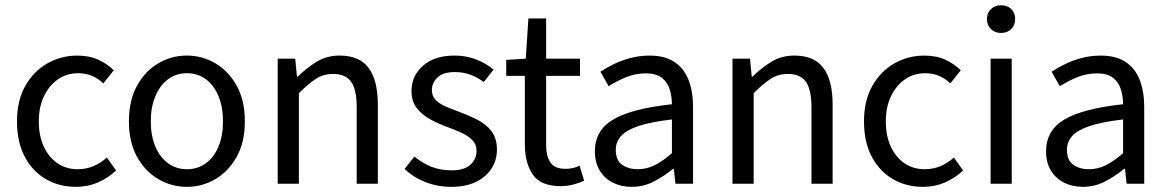

<svg xmlns="http://www.w3.org/2000/svg" viewBox="-20 -714 4537 746"><path d="M275.4 12Q210.1 12 158.2 -18.1Q106.3 -48.2 76.2 -105.1Q46 -162.1 46 -242.3Q46 -323.5 78.5 -380.6Q110.9 -437.7 164.3 -467.9Q217.7 -498 279.7 -498Q327.8 -498 362.3 -481.9Q396.9 -465.8 422.1 -441L381.4 -389.9Q363.1 -408 338.7 -418.8Q314.4 -429.5 283.3 -429.5Q239.7 -429.5 205.4 -405.9Q171.2 -382.3 151 -340.4Q130.8 -298.5 130.8 -242.3Q130.8 -186.7 149.9 -145Q169 -103.3 203 -79.9Q236.9 -56.5 282.1 -56.5Q315.7 -56.5 344.7 -69.2Q373.7 -82 395.3 -102.1L431 -51.5Q400.4 -22.8 361.1 -5.4Q321.7 12 275.4 12Z M706.2 12Q646.6 12 595.1 -18.1Q543.7 -48.1 512.3 -105Q480.9 -161.9 480.9 -242.4Q480.9 -323.5 512.3 -380.8Q543.7 -438 595.1 -468Q646.6 -498.1 706.2 -498.1Q765.7 -498.1 816.9 -468Q868 -438 899.7 -380.8Q931.4 -323.5 931.4 -242.4Q931.4 -161.9 899.7 -105Q868 -48.1 816.9 -18.1Q765.7 12 706.2 12ZM706.2 -56.5Q748 -56.5 779.8 -79.7Q811.6 -102.9 829 -144.8Q846.4 -186.7 846.4 -242.4Q846.4 -298.1 829 -340.3Q811.6 -382.6 779.8 -406.1Q748 -429.6 706.2 -429.6Q664.4 -429.6 632.9 -406.1Q601.4 -382.6 583.6 -340.3Q565.9 -298.1 565.9 -242.4Q565.9 -186.7 583.6 -144.8Q601.4 -102.9 632.9 -79.7Q664.4 -56.5 706.2 -56.5Z M1059 0V-486.1H1127L1133.9 -416H1136.6Q1171.7 -450.7 1210.8 -474.4Q1250 -498.1 1299.7 -498.1Q1377 -498.1 1412.6 -449.5Q1448.1 -401 1448.1 -308V0H1365.9V-297.4Q1365.9 -365.6 1344.4 -396.1Q1322.9 -426.7 1274.2 -426.7Q1236.9 -426.7 1207.6 -407.8Q1178.3 -389 1141.3 -352V0Z M1733.5 12Q1679.8 12 1632.6 -6.6Q1585.4 -25.1 1552.1 -57.7L1590 -105.6Q1621.8 -79.9 1656.4 -66Q1691 -52.1 1736.2 -52.1Q1784.1 -52.1 1807.9 -74.4Q1831.7 -96.8 1831.7 -127.6Q1831.7 -152.6 1815.6 -169.2Q1799.5 -185.7 1774.6 -197.4Q1749.6 -209 1722 -219Q1685.8 -232 1653 -249.6Q1620.2 -267.3 1599.5 -293.7Q1578.8 -320.2 1578.8 -360.1Q1578.8 -418.9 1623.4 -458.5Q1668 -498.1 1746.5 -498.1Q1792.1 -498.1 1830.9 -482.8Q1869.7 -467.4 1897.6 -443.5L1859.8 -395.5Q1834.3 -413.6 1807.3 -423.8Q1780.3 -434 1747.5 -434Q1701.4 -434 1679.7 -412.8Q1658 -391.6 1658 -364.3Q1658 -341.9 1671.2 -327.3Q1684.4 -312.7 1707.7 -302Q1731 -291.4 1761.1 -280.7Q1799.1 -266.8 1833.5 -249.5Q1868 -232.1 1889.4 -204.5Q1910.8 -176.9 1910.8 -132.5Q1910.8 -93.1 1890.4 -60.3Q1870 -27.6 1830.4 -7.8Q1790.8 12 1733.5 12Z M2158.2 9.2Q2080.5 9.2 2049.9 -36Q2019.2 -81.3 2019.2 -153.3V-419.3H1946.9V-481.4L2022.9 -486L2033 -642.3H2101.9V-486H2233.5V-419.3H2101.9V-151.8Q2101.9 -107.6 2118.5 -82.8Q2135.2 -58 2176.7 -58Q2190.1 -58 2203.9 -60.6Q2217.7 -63.2 2232 -70.3L2249.5 -12.2Q2230.5 -2.8 2206.8 3.2Q2183.1 9.2 2158.2 9.2Z M2434.3 12Q2393.6 12 2361.2 -4.3Q2328.8 -20.5 2310.1 -51.5Q2291.4 -82.4 2291.4 -126.2Q2291.4 -208 2363.4 -250.2Q2435.4 -292.3 2590.7 -309Q2590.5 -339.5 2582 -367Q2573.5 -394.6 2551.5 -411.7Q2529.4 -428.9 2489.9 -428.9Q2448.1 -428.9 2411.1 -413.4Q2374 -397.9 2344.9 -379L2313 -435.4Q2335.3 -450.4 2365 -464.9Q2394.7 -479.4 2429.9 -488.7Q2465.1 -498 2504.1 -498Q2563.2 -498 2600.4 -473.3Q2637.6 -448.6 2655.2 -403.6Q2672.8 -358.6 2672.8 -297.7V0H2604.5L2598.1 -57.9H2594.8Q2559.7 -29.1 2519.8 -8.5Q2479.9 12 2434.3 12ZM2457.2 -56.5Q2492.6 -56.5 2524.1 -72.3Q2555.6 -88.1 2590.7 -118.9V-249.9Q2509 -240.4 2461.3 -224.5Q2413.6 -208.6 2393 -185.6Q2372.5 -162.7 2372.5 -131.5Q2372.5 -91.2 2397.3 -73.8Q2422.1 -56.5 2457.2 -56.5Z M2826 0V-486.1H2894L2900.9 -416H2903.6Q2938.7 -450.7 2977.8 -474.4Q3017 -498.1 3066.7 -498.1Q3144 -498.1 3179.6 -449.5Q3215.1 -401 3215.1 -308V0H3132.9V-297.4Q3132.9 -365.6 3111.4 -396.1Q3089.9 -426.7 3041.2 -426.7Q3003.9 -426.7 2974.6 -407.8Q2945.3 -389 2908.3 -352V0Z M3566.4 12Q3501.1 12 3449.2 -18.1Q3397.3 -48.2 3367.2 -105.1Q3337 -162.1 3337 -242.3Q3337 -323.5 3369.5 -380.6Q3401.9 -437.7 3455.3 -467.9Q3508.7 -498 3570.7 -498Q3618.8 -498 3653.3 -481.9Q3687.9 -465.8 3713.1 -441L3672.4 -389.9Q3654.1 -408 3629.7 -418.8Q3605.4 -429.5 3574.3 -429.5Q3530.7 -429.5 3496.4 -405.9Q3462.2 -382.3 3442 -340.4Q3421.8 -298.5 3421.8 -242.3Q3421.8 -186.7 3440.9 -145Q3460 -103.3 3494 -79.9Q3527.9 -56.5 3573.1 -56.5Q3606.7 -56.5 3635.7 -69.2Q3664.7 -82 3686.3 -102.1L3722 -51.5Q3691.4 -22.8 3652.1 -5.4Q3612.7 12 3566.4 12Z M3828.9 0V-486H3911V0ZM3869.5 -586Q3845.8 -586 3830.3 -601Q3814.7 -616 3814.7 -640.4Q3814.7 -664.2 3830.3 -678.9Q3845.8 -693.6 3869.5 -693.6Q3893.8 -693.6 3909.1 -678.9Q3924.3 -664.2 3924.3 -640.4Q3924.3 -616 3909.1 -601Q3893.8 -586 3869.5 -586Z M4187.3 12Q4146.6 12 4114.2 -4.3Q4081.8 -20.5 4063.1 -51.5Q4044.4 -82.4 4044.4 -126.2Q4044.4 -208 4116.4 -250.2Q4188.4 -292.3 4343.7 -309Q4343.5 -339.5 4335 -367Q4326.5 -394.6 4304.5 -411.7Q4282.4 -428.9 4242.9 -428.9Q4201.1 -428.9 4164.1 -413.4Q4127 -397.9 4097.9 -379L4066 -435.4Q4088.3 -450.4 4118 -464.9Q4147.7 -479.4 4182.9 -488.7Q4218.1 -498 4257.1 -498Q4316.2 -498 4353.4 -473.3Q4390.6 -448.6 4408.2 -403.6Q4425.8 -358.6 4425.8 -297.7V0H4357.5L4351.1 -57.9H4347.8Q4312.7 -29.1 4272.8 -8.5Q4232.9 12 4187.3 12ZM4210.2 -56.5Q4245.6 -56.5 4277.1 -72.3Q4308.6 -88.1 4343.7 -118.9V-249.9Q4262 -240.4 4214.3 -224.5Q4166.6 -208.6 4146 -185.6Q4125.5 -162.7 4125.5 -131.5Q4125.5 -91.2 4150.3 -73.8Q4175.1 -56.5 4210.2 -56.5Z"/></svg>

Font: SourceSans3VF
Style: Regular
Weight: 200
Designer: Paul D. Hunt
Foundry: Adobe
Version: Version 3.052;hotconv 1.1.0;makeotfexe 2.6.0